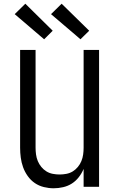

<svg xmlns="http://www.w3.org/2000/svg" viewBox="-20 -1003 640 1031"><path d="M268 8Q242 8 215.5 1.5Q189 -5 167 -20Q145 -35 129 -57.5Q113 -80 104 -105Q95 -130 91.5 -156.5Q88 -183 88 -210V-735H171V-210Q171 -192 173.5 -173.5Q176 -155 183 -138Q190 -121 202 -106.5Q214 -92 229.5 -82.5Q245 -73 263.5 -69.5Q282 -66 300 -66Q318 -66 336.5 -69.5Q355 -73 370.5 -82.5Q386 -92 398 -106.5Q410 -121 417 -138Q424 -155 426.5 -173.5Q429 -192 429 -210V-735H512V0H429V-96Q419 -72 403 -51.5Q387 -31 366 -17.5Q345 -4 319.5 2Q294 8 268 8ZM412 -792 389 -812 254 -927 311 -983 459 -838ZM217 -792 59 -927 116 -983 263 -838Z"/></svg>

Font: Nova
Style: Regular
Weight: 400
Monospace: yes
Designer: Belleve Invis
Foundry: Belleve Invis
Version: Version 24.1.4; ttfautohint (v1.8.4)